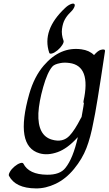

<svg xmlns="http://www.w3.org/2000/svg" viewBox="-20 -815 604 1067"><path d="M502.5 -509Q524.7 -534 540.1 -538Q565.7 -545 563.4 -530Q514.9 -205 498.8 -135Q483.5 -52 460.3 8Q437.1 68 391.7 123.5Q346.3 179 290 206Q233.6 233 178.7 232Q65.8 231 29.8 162Q26.4 155 35.3 139.5Q44.2 124 60.3 110.5Q76.5 97 91 92Q105.4 87 109.8 94Q140.4 155 241.4 156Q313.3 157 343.7 118Q386.3 65 412.6 -53Q355 11 299.8 30.5Q244.6 50 199.8 37Q60.3 -3 142.6 -293Q170 -389 223.4 -451Q314.7 -557 432.3 -541Q476.8 -535 502.5 -509ZM433.4 -165Q447.2 -242 446.2 -242Q442.4 -245 444.1 -253Q487.3 -449 365.7 -465Q336 -469 313.6 -464Q282.1 -458 270.9 -445Q243.1 -413 220 -331Q196.8 -249 193.3 -186Q188.4 -62 268.4 -39Q329.8 -21 367.4 -62Q396.1 -93 427.6 -155Q430 -160 433.4 -165ZM253.5 -522Q211.6 -648 341.2 -770Q356.6 -785 372.1 -791.5Q387.7 -798 393.2 -792.5Q398.7 -787 391.5 -772.5Q384.2 -758 367.9 -743Q351.5 -727 340.2 -706.5Q328.9 -686 324.6 -654.5Q320.4 -623 333.3 -588Q335.6 -580 325.8 -564.5Q315.9 -549 299.7 -535.5Q283.5 -522 269.7 -518Q255.8 -514 253.5 -522Z"/></svg>

Font: Kavivanar
Style: Regular
Weight: 400
Designer: Tharique Azeez
Foundry: Tharique Azeez
Version: Version 1.88